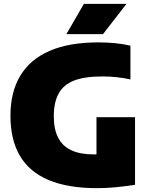

<svg xmlns="http://www.w3.org/2000/svg" viewBox="-20 -971 780 1001"><path d="M486.5 10Q335 10 234.5 -32Q134 -74 84.2 -157.8Q34.5 -241.5 34.5 -368Q34.5 -491 85.8 -576.2Q137 -661.5 238.8 -705.8Q340.5 -750 492.5 -750Q536.5 -750 578.8 -746Q621 -742 660 -733V-557Q625 -564.5 588.5 -568.5Q552 -572.5 513 -572.5Q421.5 -572.5 366.2 -551Q311 -529.5 285.8 -483.5Q260.5 -437.5 260.5 -364.5Q260.5 -297 283.2 -253Q306 -209 352.2 -187.5Q398.5 -166 468.5 -166Q495.5 -166 524.5 -168.2Q553.5 -170.5 577 -173.5L483 -94.5V-360H684V-7.5Q635.5 0 585.2 5Q535 10 486.5 10ZM326 -793 417.5 -951H639.5L517 -793Z"/></svg>

Font: Encode Sans Condensed Thin Black
Style: Regular
Weight: 900
Version: Version 3.002